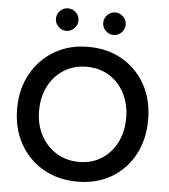

<svg xmlns="http://www.w3.org/2000/svg" viewBox="-60 -962 904 1028"><g transform="rotate(5 391.5 -448.0)"><path d="M394 12Q290 12 210 -34Q130 -80 84.5 -162Q39 -244 39 -350Q39 -456 84.5 -537.5Q130 -619 209 -665.5Q288 -712 391 -712Q495 -712 574.5 -665.5Q654 -619 698.5 -537.5Q743 -456 743 -350Q743 -244 698.5 -162Q654 -80 575.5 -34Q497 12 394 12ZM394 -94Q462 -94 514 -127Q566 -160 595.5 -217.5Q625 -275 625 -350Q625 -424 595 -482Q565 -540 512.5 -572.5Q460 -605 391 -605Q323 -605 270.5 -572.5Q218 -540 187.5 -482.5Q157 -425 157 -350Q157 -275 187.5 -217.5Q218 -160 271.5 -127Q325 -94 394 -94ZM518 -787Q494 -787 476 -805Q458 -823 458 -847Q458 -872 476 -890Q494 -908 518 -908Q543 -908 561 -890Q579 -872 579 -847Q579 -823 561 -805Q543 -787 518 -787ZM264 -787Q240 -787 222 -805Q204 -823 204 -847Q204 -873 222 -890.5Q240 -908 264 -908Q289 -908 307 -890.5Q325 -873 325 -847Q325 -823 307 -805Q289 -787 264 -787Z"/></g></svg>

Font: Figtree Light SemiBold
Style: Regular
Weight: 600
Version: Version 2.002